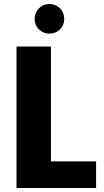

<svg xmlns="http://www.w3.org/2000/svg" viewBox="-20 -933 517 953"><path d="M62 -702.1H232.9V-131.8H457V0H62ZM225.1 -766.1Q194.3 -766.1 173.1 -787.1Q151.9 -808.1 151.9 -838.9Q151.9 -870.1 173.1 -891.6Q194.3 -913.1 225.1 -913.1Q256.3 -913.1 277.6 -891.8Q298.8 -870.6 298.8 -838.9Q298.8 -808.1 277.6 -787.1Q256.3 -766.1 225.1 -766.1Z"/></svg>

Font: SVN-Poppins
Style: Bold
Weight: 700
Designer: Ninad Kale (Devanagari), Jonny Pinhorn (Latin)
Foundry: Indian Type Foundry
Version: Version 3.200;PS 1.000;hotconv 16.6.54;makeotf.lib2.5.65590